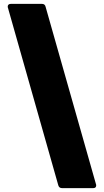

<svg xmlns="http://www.w3.org/2000/svg" viewBox="-20 -810 538 994"><path d="M302 164H462C473 164 478 159 478 150C478 148 478 146 477 144L216 -775C214 -785 207 -790 197 -790H37C26 -790 20 -785 20 -776C20 -774 20 -772 21 -770L282 150C285 160 292 164 302 164Z"/></svg>

Font: LINE Seed JP App_OTF ExtraBold
Style: Regular
Weight: 800
Designer: LINE & Fontrix & Fontworks
Version: Version 1.013